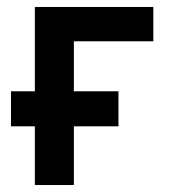

<svg xmlns="http://www.w3.org/2000/svg" viewBox="-20 -531 486 551"><path d="M80 0V-511H420V-412.5H192V0ZM11.5 -168.5V-269H320V-168.5Z"/></svg>

Font: Overpass SemiBold
Style: Regular
Weight: 600
Designer: Delve Withrington, Dave Bailey, Thomas Jockin
Foundry: Delve Fonts LLC
Version: Version 4.000